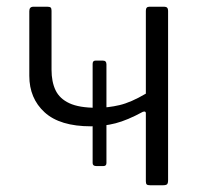

<svg xmlns="http://www.w3.org/2000/svg" viewBox="-20 -550 606 570"><path d="M250 -175Q158 -175 112.5 -216.5Q67 -258 67 -325V-517Q67 -530 79 -530H121Q128 -530 130.5 -527.5Q133 -525 133 -518V-343Q133 -307 145 -282Q157 -257 186 -243.5Q215 -230 267 -230Q301 -230 335 -238Q369 -246 413 -272V-214Q413 -221 404 -218Q358 -193 323 -184Q288 -175 250 -175ZM266 -57Q255 -57 255 -66V-360Q255 -365 257 -367.5Q259 -370 263 -370H286Q296 -370 296 -359V-66Q296 -57 287 -57ZM426 0Q418 0 415.5 -2.5Q413 -5 413 -12V-518Q413 -530 423 -530H468Q479 -530 479 -518V-15Q479 -6 476 -3Q473 0 463 0Z"/></svg>

Font: Libre Franklin Light
Style: Regular
Weight: 300
Designer: Pablo Impallari, Rodrigo Fuenzalida, Nhung Nguyen
Foundry: Impallari Type
Version: Version 3.000